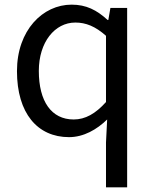

<svg xmlns="http://www.w3.org/2000/svg" viewBox="-20 -577 660 826"><path d="M436 229H527V-543H455L446 -491H443C396 -534 351 -557 288 -557C164 -557 53 -447 53 -271C53 -90 141 13 277 13C340 13 397 -20 441 -63L436 36ZM297 -63C201 -63 147 -141 147 -272C147 -396 216 -480 304 -480C349 -480 390 -464 436 -423V-138C391 -88 347 -63 297 -63Z"/></svg>

Font: Noto Sans Japanese Regular
Style: Regular
Weight: 400
Designer: Ryoko NISHIZUKA (kana & ideographs); Paul D. Hunt (Latin, Greek & Cyrillic); Wenlong ZHANG (bopomofo); Sandoll Communica
Foundry: Adobe Systems Incorporated
Version: Version 1.000;PS 1;hotconv 1.0.78;makeotf.lib2.5.61930